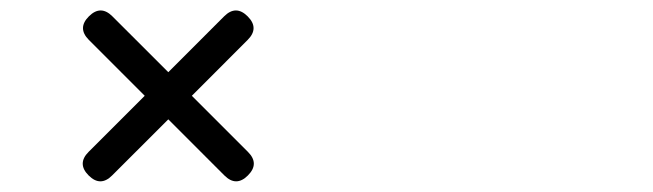

<svg xmlns="http://www.w3.org/2000/svg" viewBox="-20 -414 1244 366"><path d="M149.4 -337.9Q127 -360.4 149.4 -382.8Q171.9 -405.3 194.3 -382.8L300.8 -276.4L407.2 -382.8Q429.7 -405.3 452.1 -382.8Q474.6 -360.4 452.1 -337.9L345.7 -231.4L452.6 -124.5Q475.1 -102.1 452.6 -79.6Q430.2 -57.1 407.7 -79.6L300.8 -186.5L193.8 -79.6Q171.4 -57.1 148.9 -79.6Q126.5 -102.1 148.9 -124.5L255.9 -231.4Z"/></svg>

Font: Erica Type
Style: Italic
Weight: 400
Monospace: yes
Designer: Peter Wiegel
Foundry: Peter Wiegel
Version: Version 1.000 2010 initial release